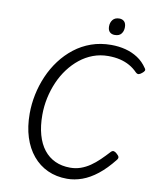

<svg xmlns="http://www.w3.org/2000/svg" viewBox="-124 -1311 1158 1423"><g transform="rotate(10 455.5 -599.5)"><path d="M480 19Q399 19 333.5 -11Q268 -41 221 -97.5Q174 -154 149 -232.5Q124 -311 124 -409Q124 -481 139 -553.5Q154 -626 183.5 -694Q213 -762 256.5 -820Q300 -878 356.5 -922Q413 -966 482 -990.5Q551 -1015 632 -1015Q689 -1015 739.5 -1002Q790 -989 832.5 -961.5Q875 -934 905 -889Q914 -878 909.5 -869Q905 -860 892 -850Q879 -839 868.5 -837Q858 -835 846 -846Q819 -874 786 -892.5Q753 -911 713 -920.5Q673 -930 624 -930Q564 -930 510.5 -910Q457 -890 412 -854Q367 -818 331 -770Q295 -722 270 -664.5Q245 -607 231.5 -544Q218 -481 218 -416Q218 -332 236.5 -266.5Q255 -201 290 -156.5Q325 -112 375 -89Q425 -66 488 -66Q530 -66 567 -79Q604 -92 637.5 -115Q671 -138 702.5 -168.5Q734 -199 766 -234Q777 -245 788.5 -242Q800 -239 812 -227Q826 -215 828 -205Q830 -195 820 -183Q764 -112 707 -67Q650 -22 593 -1.5Q536 19 480 19ZM643 -1092Q619 -1092 605 -1106Q591 -1120 591 -1148Q591 -1177 607.5 -1197.5Q624 -1218 657 -1218Q680 -1218 694 -1204Q708 -1190 708 -1161Q708 -1132 692.5 -1112Q677 -1092 643 -1092Z"/></g></svg>

Font: Playwrite ZA
Style: Regular
Weight: 400
Designer: Veronika Burian, José Scaglione
Foundry: TypeTogether
Version: Version 1.002